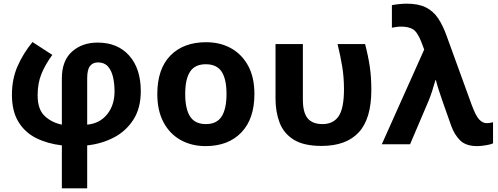

<svg xmlns="http://www.w3.org/2000/svg" viewBox="-20 -786 2711 1046"><path d="M157 -557 265 -487Q227 -435 206 -384Q185 -333 185 -267Q185 -190 223.5 -154Q262 -118 317 -107V-359Q317 -455 372 -504.5Q427 -554 512 -554Q621 -554 684 -483Q747 -412 747 -289Q747 -196 706 -133Q665 -70 598.5 -36Q532 -2 455 6V240H317V6Q239 -3 177.5 -33.5Q116 -64 80.5 -122Q45 -180 45 -270Q45 -356 76 -426Q107 -496 157 -557ZM514 -446Q486 -446 470.5 -426.5Q455 -407 455 -360V-107Q523 -113 563.5 -163Q604 -213 604 -288Q604 -331 595.5 -367Q587 -403 567.5 -424.5Q548 -446 514 -446Z M1366 -274Q1366 -138 1294.5 -64Q1223 10 1100 10Q1024 10 964.5 -23Q905 -56 871 -119.5Q837 -183 837 -274Q837 -410 908 -483Q979 -556 1103 -556Q1180 -556 1239 -523Q1298 -490 1332 -427.5Q1366 -365 1366 -274ZM989 -274Q989 -193 1015.5 -151.5Q1042 -110 1102 -110Q1161 -110 1187.5 -151.5Q1214 -193 1214 -274Q1214 -355 1187.5 -395.5Q1161 -436 1101 -436Q1042 -436 1015.5 -395.5Q989 -355 989 -274Z M1732 9Q1634 9 1579.5 -25.5Q1525 -60 1503 -118.5Q1481 -177 1481 -249V-546H1630V-244Q1630 -173 1656 -141.5Q1682 -110 1737 -110Q1796 -110 1825 -153Q1854 -196 1854 -300Q1854 -365 1844.5 -422.5Q1835 -480 1819 -546H1969Q1986 -481 1994.5 -423.5Q2003 -366 2003 -296Q2003 -139 1934.5 -65Q1866 9 1732 9Z M2060 0 2291 -516 2274 -561Q2253 -613 2229 -627Q2205 -641 2165 -641Q2152 -641 2138.5 -639Q2125 -637 2115 -635V-758Q2129 -761 2153.5 -763.5Q2178 -766 2196 -766Q2260 -766 2300.5 -745.5Q2341 -725 2367 -686Q2393 -647 2413 -591L2550 -214Q2573 -152 2592 -133.5Q2611 -115 2632 -115Q2646 -115 2666 -120V-5Q2654 1 2626.5 5.5Q2599 10 2580 10Q2519 10 2487.5 -20.5Q2456 -51 2438 -101L2391 -234Q2380 -266 2370 -296.5Q2360 -327 2355 -349H2352Q2345 -323 2335 -292Q2325 -261 2315 -237L2214 0Z"/></svg>

Font: Noto IKEA Latin
Style: Bold
Weight: 700
Designer: Monotype Design Team
Foundry: Monotype Imaging Inc.
Version: Version 1.0